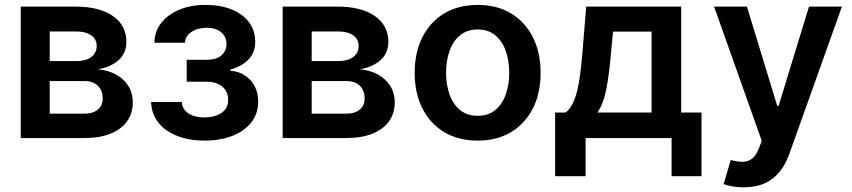

<svg xmlns="http://www.w3.org/2000/svg" viewBox="-20 -573 3538 797"><path d="M66.1 0V-545.5H295.1Q392 -545.5 448.3 -506.7Q504.6 -468 504.6 -398.8Q504.6 -353 472.8 -324Q441.1 -295.1 386.4 -285.2Q429.3 -281.6 461.8 -263.5Q494.3 -245.4 512.8 -215.9Q531.2 -186.4 531.2 -148.1Q531.2 -103 507.6 -69.8Q484 -36.6 439.1 -18.3Q394.2 0 330.3 0ZM186.4 -101.2H330.3Q365.8 -101.2 386 -118.1Q406.2 -134.9 406.2 -164.1Q406.2 -197.8 386 -217.2Q365.8 -236.5 330.3 -236.5H186.4ZM186.4 -319.6H297.6Q323.9 -319.6 342.7 -327.2Q361.5 -334.9 371.4 -348.9Q381.4 -362.9 381.4 -382.5Q381.4 -410.5 358.5 -426.5Q335.6 -442.5 295.1 -442.5H186.4Z M607.2 -149.5H734.7Q736.5 -119 762.1 -102.3Q787.6 -85.6 828.5 -85.6Q870 -85.6 898.6 -103.9Q927.2 -122.2 927.2 -159.4Q927.2 -181.5 916.2 -198.3Q905.2 -215.2 885.3 -224.4Q865.4 -233.7 838.4 -233.7H755V-324.9H838.4Q878.6 -324.9 899.3 -343.4Q920.1 -361.9 920.1 -389.9Q920.1 -420.1 898.3 -438.9Q876.4 -457.7 838.1 -457.7Q799.7 -457.7 774.3 -440.3Q748.9 -422.9 747.9 -395.6H621.1Q621.8 -443.2 649.7 -478.3Q677.6 -513.5 725 -533Q772.4 -552.6 832 -552.6Q896 -552.6 942.5 -533.4Q989 -514.2 1014.2 -479.9Q1039.4 -445.7 1039.4 -399.5Q1039.4 -355.1 1011.7 -326.2Q984 -297.2 937.1 -284.8V-279.1Q969.5 -277.3 995.4 -260.8Q1021.3 -244.3 1036.6 -216.3Q1051.8 -188.2 1051.8 -151.3Q1051.8 -101.2 1023.1 -64.8Q994.3 -28.4 944.1 -8.9Q893.8 10.7 829.2 10.7Q766.3 10.7 716.8 -8.3Q667.3 -27.3 638.1 -63.2Q609 -99.1 607.2 -149.5Z M1153.4 0V-545.5H1382.5Q1479.4 -545.5 1535.7 -506.7Q1592 -468 1592 -398.8Q1592 -353 1560.2 -324Q1528.4 -295.1 1473.7 -285.2Q1516.7 -281.6 1549.2 -263.5Q1581.7 -245.4 1600.1 -215.9Q1618.6 -186.4 1618.6 -148.1Q1618.6 -103 1595 -69.8Q1571.4 -36.6 1526.5 -18.3Q1481.5 0 1417.6 0ZM1273.8 -101.2H1417.6Q1453.1 -101.2 1473.4 -118.1Q1493.6 -134.9 1493.6 -164.1Q1493.6 -197.8 1473.4 -217.2Q1453.1 -236.5 1417.6 -236.5H1273.8ZM1273.8 -319.6H1384.9Q1411.2 -319.6 1430 -327.2Q1448.9 -334.9 1458.8 -348.9Q1468.8 -362.9 1468.8 -382.5Q1468.8 -410.5 1445.8 -426.5Q1422.9 -442.5 1382.5 -442.5H1273.8Z M1962.7 10.7Q1882.8 10.7 1824.2 -24.5Q1765.6 -59.7 1733.5 -122.9Q1701.3 -186.1 1701.3 -270.6Q1701.3 -355.1 1733.5 -418.7Q1765.6 -482.2 1824.2 -517.4Q1882.8 -552.6 1962.7 -552.6Q2042.6 -552.6 2101.2 -517.4Q2159.8 -482.2 2191.9 -418.7Q2224.1 -355.1 2224.1 -270.6Q2224.1 -186.1 2191.9 -122.9Q2159.8 -59.7 2101.2 -24.5Q2042.6 10.7 1962.7 10.7ZM1963.4 -92.3Q2006.7 -92.3 2035.9 -116.3Q2065 -140.3 2079.4 -180.8Q2093.8 -221.2 2093.8 -271Q2093.8 -321 2079.4 -361.7Q2065 -402.3 2035.9 -426.5Q2006.7 -450.6 1963.4 -450.6Q1919 -450.6 1889.7 -426.5Q1860.4 -402.3 1846.1 -361.7Q1831.7 -321 1831.7 -271Q1831.7 -221.2 1846.1 -180.8Q1860.4 -140.3 1889.7 -116.3Q1919 -92.3 1963.4 -92.3Z M2284.4 158.4V-105.8H2327.8Q2345.2 -119.3 2356.9 -142.6Q2368.6 -165.8 2376.2 -197.6Q2383.9 -229.4 2388.8 -269Q2393.8 -308.6 2397.7 -354.4L2413.4 -545.5H2807.5V-105.8H2892V158.4H2767.8V0H2410.9V158.4ZM2459.9 -105.8H2684.7V-441.8H2524.9L2516.3 -354.4Q2509.2 -267.8 2497.5 -206Q2485.8 -144.2 2459.9 -105.8Z M3067.5 204.5Q3041.2 204.5 3019 200.5Q2996.8 196.4 2983.7 191.1L3013.5 90.9Q3041.5 99.1 3063.6 98.7Q3085.6 98.4 3102.5 85Q3119.3 71.7 3131 40.8L3142 11.4L2944.2 -545.5H3080.6L3206.3 -133.5H3212L3338.1 -545.5H3474.8L3256.4 66.1Q3241.1 109.4 3215.9 140.4Q3190.7 171.5 3154.3 188Q3117.9 204.5 3067.5 204.5Z"/></svg>

Font: InterMG SemiBold
Style: Regular
Weight: 600
Designer: Rasmus Andersson
Foundry: rsms
Version: Version 3.019;December 26, 2023;FontCreator 15.0.0.2955 64-b